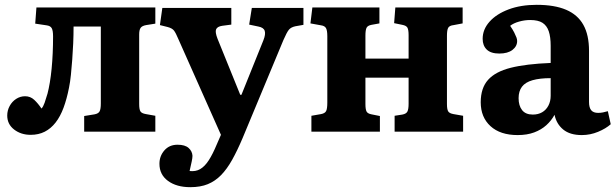

<svg xmlns="http://www.w3.org/2000/svg" viewBox="-20 -546 2553 796"><path d="M107 13Q67 13 38.5 -9Q10 -31 10 -67Q10 -88 20 -106.5Q30 -125 47 -136Q64 -147 84 -147Q106 -147 122 -132Q138 -117 152 -96Q159 -103 165 -120Q171 -137 177 -158Q182 -177 186.5 -203.5Q191 -230 194 -261Q197 -292 198.5 -326Q200 -360 200 -395Q200 -419 194.5 -429Q189 -439 173 -441L126 -448L131 -515H624V-448L586 -442Q569 -439 563 -430.5Q557 -422 557 -403V-115Q557 -93 562 -84.5Q567 -76 585 -73L624 -66V0H329V-65L372 -72Q388 -75 393 -84.5Q398 -94 398 -117V-436H285Q285 -401 283.5 -366.5Q282 -332 279.5 -299Q277 -266 274 -236Q271 -206 266 -182Q257 -136 243.5 -99.5Q230 -63 210.5 -38Q191 -13 165.5 0Q140 13 107 13Z M769 230Q712 230 676.5 204Q641 178 641 133Q641 101 661.5 77.5Q682 54 716 54Q747 54 762 67.5Q777 81 778 100Q778 109 774.5 125Q771 141 766 163Q791 166 810 155Q829 144 845.5 118.5Q862 93 879 52L896 13L719 -385Q709 -409 701.5 -419Q694 -429 675 -434L643 -442L653 -513H939V-444L901 -439Q881 -436 876 -424.5Q871 -413 882 -385L976 -153H981L1072 -379Q1082 -404 1077.5 -418Q1073 -432 1051 -436L1013 -444L1024 -513H1238V-443L1204 -437Q1186 -433 1177.5 -422.5Q1169 -412 1155 -380L986 26Q964 78 942.5 116.5Q921 155 896.5 180Q872 205 841.5 217.5Q811 230 769 230Z M1271 0V-66L1311 -73Q1327 -76 1332 -85.5Q1337 -95 1337 -121V-396Q1337 -420 1331.5 -429.5Q1326 -439 1311 -441L1267 -449L1275 -515H1553V-449L1520 -443Q1504 -440 1499.5 -430.5Q1495 -421 1495 -398V-303H1674V-400Q1674 -423 1669 -431.5Q1664 -440 1648 -443L1614 -450L1619 -515H1898V-449L1861 -442Q1843 -440 1838 -430.5Q1833 -421 1833 -398V-115Q1833 -93 1838 -84.5Q1843 -76 1860 -73L1900 -66V0H1616V-66L1648 -71Q1664 -74 1669 -83.5Q1674 -93 1674 -116V-224H1495V-115Q1495 -93 1499.5 -84Q1504 -75 1520 -72L1555 -65V0Z M2126 14Q2054 14 2013.5 -23Q1973 -60 1973 -122Q1973 -181 2003.5 -215Q2034 -249 2097.5 -265Q2161 -281 2263 -285V-356Q2263 -393 2255 -416.5Q2247 -440 2229 -451.5Q2211 -463 2178 -463Q2155 -463 2132 -456.5Q2109 -450 2095 -439Q2106 -423 2112 -411Q2118 -399 2121 -391Q2124 -383 2124 -376Q2124 -354 2104.5 -339Q2085 -324 2050 -324Q2015 -324 1998 -340.5Q1981 -357 1981 -385Q1981 -424 2009.5 -456Q2038 -488 2088.5 -507Q2139 -526 2205 -526Q2279 -526 2327 -505.5Q2375 -485 2398.5 -443Q2422 -401 2422 -335V-123Q2422 -100 2431 -89Q2440 -78 2460 -78Q2470 -78 2480 -80Q2490 -82 2500 -85L2512 -31Q2492 -13 2459.5 0.5Q2427 14 2392 14Q2343 14 2315 -9Q2287 -32 2279 -70Q2266 -46 2245 -27Q2224 -8 2194.5 3Q2165 14 2126 14ZM2189 -71Q2211 -71 2227.5 -80.5Q2244 -90 2253.5 -108Q2263 -126 2263 -149V-222Q2218 -222 2188 -213.5Q2158 -205 2144 -186.5Q2130 -168 2130 -139Q2130 -108 2144.5 -89.5Q2159 -71 2189 -71Z"/></svg>

Font: Literata 18pt
Style: Bold
Weight: 700
Designer: Latin by Veronika Burian and Jose Scaglione. Greek by Irene Vlachou. Cyrillic by Vera Evstafieva.
Foundry: TypeTogether
Version: Version 3.103;gftools[0.9.29]